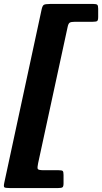

<svg xmlns="http://www.w3.org/2000/svg" viewBox="-71 -800 516 970"><path d="M181.5 -780H401Q415.5 -780 420.2 -776Q425 -772 425 -756.5V-714Q425 -697 419.5 -693.5Q414 -690 397.5 -690H308.5Q287.5 -690 280.8 -685.2Q274 -680.5 270.5 -663L121.5 25Q117 46 119.5 53Q122 60 150.5 60H225.5Q241.5 60 245.8 63.8Q250 67.5 250 84V126.5Q250 143 244.2 146.5Q238.5 150 223 150H-22.5Q-44.5 150 -49 146.2Q-53.5 142.5 -49.5 124L139 -751Q143 -770.5 150 -775.2Q157 -780 181.5 -780Z"/></svg>

Font: Besley* Condensed
Style: Bold Italic
Weight: 700
Width: 3
Italic angle: -13°
Designer: Owen Earl
Foundry: indestructible type*
Version: Version 3.000; ttfautohint (v1.8.3)